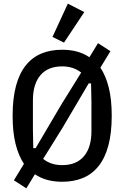

<svg xmlns="http://www.w3.org/2000/svg" viewBox="-20 -982 680 1050"><path d="M320 12Q231 12 171 -29L124 48L56 4L111 -86Q81 -131 65 -195.5Q49 -260 49 -349Q49 -444 67.5 -512.5Q86 -581 121.5 -625Q157 -669 207 -689.5Q257 -710 320 -710Q409 -710 469 -669L516 -746L584 -702L529 -612Q559 -567 575 -502.5Q591 -438 591 -349Q591 -254 572.5 -185.5Q554 -117 518.5 -73Q483 -29 433 -8.5Q383 12 320 12ZM175 -172 317 -413 424 -585Q382 -619 320 -619Q242 -619 201 -570.5Q160 -522 160 -434V-273L162 -172ZM216 -113Q258 -79 320 -79Q398 -79 439 -127.5Q480 -176 480 -264V-426L478 -526H465L323 -285ZM330 -749 267 -780 351 -962 441 -916Z"/></svg>

Font: IBM Plex Sans Condensed Medium
Style: Regular
Weight: 500
Width: 3
Designer: Mike Abbink, Paul van der Laan, Pieter van Rosmalen
Foundry: Bold Monday
Version: Version 1.3